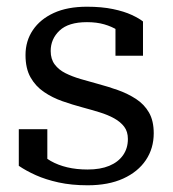

<svg xmlns="http://www.w3.org/2000/svg" viewBox="-20 -542 514 572"><path d="M361 -128Q361 -150 350 -164.5Q339 -179 320 -189.5Q301 -200 276.5 -207.5Q252 -215 226 -222Q196 -230 166 -240.5Q136 -251 111 -268Q86 -285 71 -311.5Q56 -338 56 -378Q56 -420 78 -452.5Q100 -485 140.5 -503.5Q181 -522 239 -522Q283 -522 316.5 -515Q350 -508 372.5 -497.5Q395 -487 406 -478V-376H324V-472Q334 -472 341.5 -467.5Q349 -463 353.5 -456Q358 -449 359.5 -440.5Q361 -432 358 -426Q348 -441 330.5 -452Q313 -463 290.5 -469.5Q268 -476 239 -476Q184 -476 157.5 -451Q131 -426 131 -390Q131 -366 143 -350Q155 -334 175 -324Q195 -314 220.5 -306.5Q246 -299 272 -292Q302 -284 331.5 -273.5Q361 -263 385.5 -247Q410 -231 424 -206.5Q438 -182 438 -145Q438 -100 414.5 -65Q391 -30 347 -10Q303 10 241 10Q193 10 154.5 1.5Q116 -7 87 -20Q58 -33 36 -48V-157H121V-34Q108 -42 100.5 -49Q93 -56 90.5 -63Q88 -70 89 -78Q90 -86 94 -94Q109 -75 131 -62.5Q153 -50 180.5 -43.5Q208 -37 241 -37Q279 -37 305.5 -48Q332 -59 346.5 -79.5Q361 -100 361 -128Z"/></svg>

Font: Roboto Serif 72pt
Style: Regular
Weight: 400
Designer: Greg Gazdowicz
Foundry: Commercial Type
Version: Version 1.008